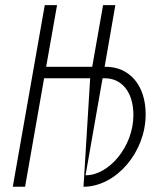

<svg xmlns="http://www.w3.org/2000/svg" viewBox="-20 -713 626 733"><path d="M28.8 0H75.7L148.4 -414.1H324.2L298.8 0H298.3C298.3 0 298.8 0 298.8 0C423.8 -0.5 536.1 -132.3 536.1 -276.4C536.1 -390.6 471.7 -458 384.3 -458H379.4L420.4 -693.4H373.5L332 -458H156.2L197.8 -693.4H150.9ZM306.6 -43.9 371.6 -414.1H380.9C443.4 -414.1 489.3 -363.3 489.3 -273.4C489.3 -154.3 396.5 -43.9 307.6 -43.9Z"/></svg>

Font: Cascadia Code PL ExtraLight
Style: Italic
Weight: 200
Italic angle: -10°
Monospace: yes
Designer: Aaron Bell
Foundry: Saja Typeworks
Version: Version 2404.023